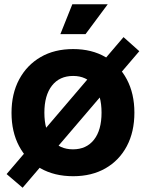

<svg xmlns="http://www.w3.org/2000/svg" viewBox="-20 -816 684 900"><path d="M323 10Q235 10 170 -27Q105 -64 69.5 -131Q34 -198 34 -287Q34 -377 70 -444Q106 -511 170.5 -548.5Q235 -586 323 -586Q410 -586 474.5 -548.5Q539 -511 574.5 -444Q610 -377 610 -288Q610 -198 574.5 -131Q539 -64 474.5 -27Q410 10 323 10ZM322 -116Q385 -116 420.5 -161Q456 -206 456 -288Q456 -370 420.5 -415Q385 -460 323 -460Q259 -460 223.5 -414.5Q188 -369 188 -288Q188 -206 223.5 -161Q259 -116 322 -116ZM11 0 559 -642 633 -576 86 64ZM263 -656 319 -796H485L381 -656Z"/></svg>

Font: BDO Grotesk
Style: Bold
Weight: 700
Designer: Deni Anggara
Foundry: Lokal Container
Version: Version 2.000